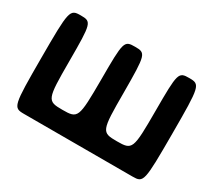

<svg xmlns="http://www.w3.org/2000/svg" viewBox="-150 -1109 1548 1393"><g transform="rotate(30 624.0 -412.5)"><path d="M396 -165C267 -165 263 -174 263 -495C263 -816 260 -825 169 -825C78 -825 75 -813 75 -413C75 -12 78 0 169 0H263H530H718H985H1079C1170 0 1173 -12 1173 -413C1173 -813 1170 -825 1079 -825C988 -825 985 -816 985 -495C985 -174 981 -165 852 -165C723 -165 719 -174 719 -495C718 -816 715 -825 624 -825C533 -825 530 -816 530 -495C529 -174 525 -165 396 -165Z"/></g></svg>

Font: Hussar Print
Style: Bold
Weight: 700
Foundry: Cannot Into Space Fonts
Version: Version 2.00